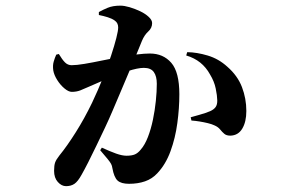

<svg xmlns="http://www.w3.org/2000/svg" viewBox="-20 -607 1040 677"><path d="M212.8 49.4Q197.1 49.4 183.9 34.7Q170.7 20.1 170.7 -4.6Q170.7 -23.8 174.4 -34.1Q178.1 -44.4 189.5 -58.8Q216.9 -92.5 247.1 -140.5Q277.4 -188.4 304.6 -244.6Q325.8 -289.4 342.9 -332.2Q359.9 -375 371.8 -411.2Q383.7 -447.4 390.2 -473.1Q396.7 -498.8 396.7 -510.2Q396.7 -518.4 393.6 -524.4Q390.5 -530.4 384.7 -534.4Q375 -541.5 359.9 -546.2Q344.8 -550.9 328.6 -554.1V-564.5Q341.5 -571.9 359.7 -579.5Q377.9 -587.1 404.4 -587.1Q418.3 -587.1 437.1 -581.6Q456 -576 474.3 -567.3Q492.5 -558.6 504.4 -547.4Q516.4 -536.3 516.4 -525.6Q516.4 -508.2 502.7 -495.9Q489.1 -483.5 480.5 -462.9Q473.9 -446.1 461.4 -416.1Q448.9 -386 433.5 -349.9Q418.1 -313.7 403.4 -278.7Q388.7 -243.6 377 -216.6Q365.4 -189 350.3 -157Q335.1 -125.1 320 -93.5Q304.9 -61.9 291.2 -35Q277.5 -8.1 267.7 9.1Q254.5 33.1 242.4 41.2Q230.3 49.4 212.8 49.4ZM435 41.1Q407.2 41.1 394.6 29.7Q382.1 18.3 376.3 -14Q375.1 -22.9 371.6 -29.3Q368.2 -35.6 359.4 -46.4Q350.6 -57.1 333.3 -77.3L339.1 -86.4Q367.9 -73.2 389.3 -65.5Q410.8 -57.9 426 -57.9Q444.7 -57.9 455.6 -62.6Q466.4 -67.3 475.8 -78.9Q490.7 -95.8 501.5 -123.7Q512.3 -151.6 519.2 -184.7Q526.1 -217.9 529.5 -251.1Q532.9 -284.3 532.9 -311.5Q532.9 -338.2 522.4 -352.9Q511.9 -367.7 487.2 -367.7Q465.8 -367.7 430.3 -356.1Q394.7 -344.6 357.5 -329.1Q320.4 -313.5 293.3 -301.2Q276.4 -293.4 262.9 -288.2Q249.4 -283.1 233.2 -283.1Q221.8 -283.1 207.4 -295.1Q192.9 -307.1 181.8 -324.8Q170.6 -342.5 167.8 -358.9Q165.4 -376.4 169.3 -389.6Q173.1 -402.8 178.3 -414.3L187.5 -416.6Q199.3 -396.9 209.1 -387Q218.9 -377.1 232.7 -377.1Q249.6 -377.1 277.8 -381.8Q306 -386.5 341.9 -394Q377.9 -401.6 417.1 -408Q436.8 -411.8 463 -415Q489.3 -418.3 508.3 -418.3Q555.4 -418.3 583.9 -385.6Q612.4 -352.9 612.4 -274.5Q612.4 -225.6 605.3 -173.1Q598.3 -120.5 581.3 -74Q564.4 -27.5 534.6 4.1Q516.4 23.7 491.3 32.4Q466.2 41.1 435 41.1ZM792.4 -128.7Q778.4 -128.7 770.9 -135.2Q763.3 -141.6 756.1 -150.6Q748.9 -159.5 735.8 -165.1Q727 -169.3 713.1 -172.7Q699.1 -176.1 683.9 -178.6Q668.7 -181.1 655 -182L652.4 -193.5Q670.1 -198.7 682.3 -201.9Q694.5 -205.2 703.9 -208.5Q713.2 -211.7 721 -215Q733.8 -220.7 740.1 -229.2Q746.3 -237.7 746.1 -253.1Q745.8 -270 740.6 -295Q735.5 -320 720.6 -344.4Q706.8 -369.6 686 -386.3Q665.1 -403 636.6 -411.4L640.1 -423.1Q673.9 -422.7 712.4 -411.2Q751 -399.7 781.7 -371.6Q817.8 -340.1 833.2 -299.8Q848.6 -259.6 848.6 -215.6Q848.6 -177.5 834.3 -153.5Q820 -129.5 792.4 -128.7Z"/></svg>

Font: Noto Serif KR ExtraLight
Style: Regular
Weight: 200
Designer: Ryoko NISHIZUKA 西塚涼子 (kana & ideographs); Frank Grießhammer (Latin, Greek & Cyrillic); Wenlong ZHANG 张文龙 (bopomofo); San
Foundry: Adobe
Version: Version 2.002-H1;hotconv 1.1.0;makeotfexe 2.6.0